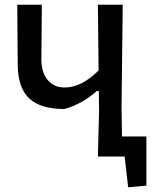

<svg xmlns="http://www.w3.org/2000/svg" viewBox="-20 -662 667 812"><path d="M599 -85V123L522 130L507 0H394L399 -193L398 -277H389Q328 -222 252 -201Q152 -201 104.5 -245Q57 -289 55 -383L53 -642H157L155 -411Q155 -356 181.5 -324Q208 -292 253 -292Q325 -292 397 -364L394 -642H499L494 -202L496 -85Z"/></svg>

Font: Alegreya Sans SC Medium
Style: Regular
Weight: 500
Designer: Juan Pablo del Peral
Foundry: Huerta Tipografica
Version: Version 2.001;PS 002.001;hotconv 1.0.88;makeotf.lib2.5.64775